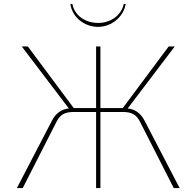

<svg xmlns="http://www.w3.org/2000/svg" viewBox="-20 -959 999 979"><path d="M606 -388C653 -388 676 -374 695 -336L866 0H896L717 -344C697 -382 669 -402 631 -406L871 -722H840L606 -408H492V-722H470V-408H356L122 -722H91L331 -406C293 -402 265 -382 245 -344L66 0H96L267 -336C286 -374 309 -388 356 -388H470V0H492V-388ZM339 -939C347 -873 409 -822 480 -822C549 -822 610 -873 621 -939H611C600 -883 546 -842 481 -842C413 -842 360 -881 349 -939Z"/></svg>

Font: Perun Thin
Style: Regular
Weight: 100
Foundry: Copyright (c) Stefan Peev, Context Ltd, 2016
Version: Version 1.089